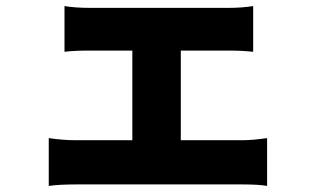

<svg xmlns="http://www.w3.org/2000/svg" viewBox="-20 -576 1040 634"><path d="M278 -550H734Q779 -550 816 -556V-405Q780 -409 734 -409H278Q224 -409 193 -405V-556Q228 -550 278 -550ZM417 -474H577V-30H417ZM229 -113H781Q813 -113 862 -120V38Q836 33 781 33H229Q176 33 141 38V-120Q188 -113 229 -113Z"/></svg>

Font: Merged Yaku Han JP Black
Style: Regular
Weight: 900
Designer: Ryoko NISHIZUKA 西塚涼子 (kana, bopomofo & ideographs); Paul D. Hunt (Latin, Greek & Cyrillic); Sandoll Communications 산돌커뮤니
Foundry: Adobe
Version: Version 2.004